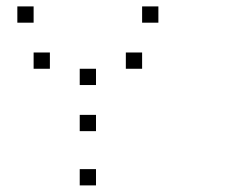

<svg xmlns="http://www.w3.org/2000/svg" viewBox="-20 -628 707 590"><path d="M275 -108.3V-58.3H225V-108.3ZM275 -275V-225H225V-275ZM416.7 -466.7V-416.7H366.7V-466.7ZM275 -416.7V-366.7H225V-416.7ZM133.3 -466.7V-416.7H83.3V-466.7ZM466.7 -608.3V-558.3H416.7V-608.3ZM83.3 -608.3V-558.3H33.3V-608.3Z"/></svg>

Font: 0xA000-Boxes
Style: Boxes
Weight: 400
Version: Version 0.1